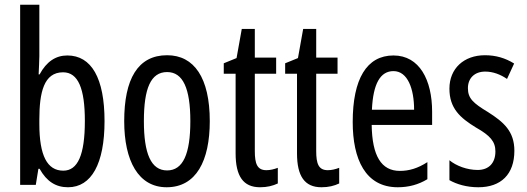

<svg xmlns="http://www.w3.org/2000/svg" viewBox="-20 -780 2222 810"><path d="M146 -543V-760H65V0H131L142 -68H147C177 -14 216 10 267 10C366 10 421 -90 421 -269C421 -450 366 -546 264 -546C215 -546 176 -520 147 -466H143C144 -496 146 -522 146 -543ZM246 -475C310 -475 338 -406 338 -270C338 -126 308 -60 247 -60C179 -60 146 -124 146 -257V-276C146 -390 165 -475 246 -475Z M865 -269C865 -452 799 -547 685 -547C561 -547 504 -446 504 -269C504 -101 564 10 683 10C808 10 865 -102 865 -269ZM587 -269C587 -407 616 -476 685 -476C752 -476 783 -407 783 -269C783 -130 752 -61 685 -61C617 -61 587 -132 587 -269Z M1104 -62C1065 -62 1055 -89 1055 -143V-469H1145V-537H1055V-658H1000L978 -535L924 -513V-469H974V-133C974 -37 1006 10 1077 10C1107 10 1131 4 1152 -6V-72C1136 -66 1120 -62 1104 -62Z M1363 -62C1324 -62 1314 -89 1314 -143V-469H1404V-537H1314V-658H1259L1237 -535L1183 -513V-469H1233V-133C1233 -37 1265 10 1336 10C1366 10 1390 4 1411 -6V-72C1395 -66 1379 -62 1363 -62Z M1640 -546C1527 -546 1468 -447 1468 -265C1468 -109 1521 10 1658 10C1704 10 1745 -1 1783 -24V-96C1743 -70 1706 -59 1667 -59C1588 -59 1550 -123 1548 -253H1803V-309C1803 -442 1750 -546 1640 -546ZM1640 -480C1700 -480 1727 -405 1727 -317H1549C1554 -428 1585 -480 1640 -480Z M2150 -144C2150 -226 2105 -265 2039 -307C1976 -345 1954 -365 1954 -408C1954 -450 1982 -478 2027 -478C2060 -478 2091 -466 2119 -447L2149 -512C2112 -535 2072 -547 2026 -547C1937 -547 1876 -491 1876 -406C1876 -323 1921 -283 1988 -242C2048 -208 2070 -183 2070 -141C2070 -92 2042 -63 1995 -63C1951 -63 1905 -80 1876 -104V-20C1906 -3 1948 10 1998 10C2094 10 2150 -45 2150 -144Z"/></svg>

Font: Noto Sans Gujarati UI ExtraCondensed
Style: Regular
Weight: 400
Width: 2
Designer: Jelle Bosma - Monotype Design Team, Universal Thirst
Foundry: Monotype Imaging Inc.
Version: Version 2.106